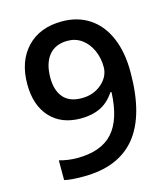

<svg xmlns="http://www.w3.org/2000/svg" viewBox="-110 -809 790 905"><g transform="rotate(-15 285.5 -356.5)"><path d="M526.9 -409.2Q526.9 -198.2 441.9 -94.2Q356.9 9.8 186 9.8Q121.1 9.8 92.8 2V-94.2Q136.2 -82 180.2 -82Q296.4 -82 353.5 -144.5Q410.6 -207 416 -340.8H410.2Q381.3 -296.9 340.6 -277.3Q299.8 -257.8 245.1 -257.8Q150.4 -257.8 96.2 -316.9Q42 -376 42 -479Q42 -590.8 104.7 -657Q167.5 -723.1 275.9 -723.1Q352.1 -723.1 408.7 -686Q465.3 -648.9 496.1 -578.4Q526.9 -507.8 526.9 -409.2ZM277.8 -627.9Q218.3 -627.9 186.5 -589.1Q154.8 -550.3 154.8 -480Q154.8 -418.9 184.3 -384Q213.9 -349.1 273.9 -349.1Q332 -349.1 371.6 -383.8Q411.1 -418.5 411.1 -464.8Q411.1 -508.3 394.3 -546.1Q377.4 -584 347.2 -606Q316.9 -627.9 277.8 -627.9Z"/></g></svg>

Font: f41525491657056   
Style: Regular
Weight: 600
Foundry: Ascender Corporation
Version: Version 1.10